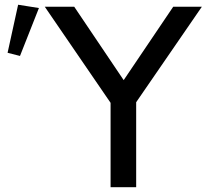

<svg xmlns="http://www.w3.org/2000/svg" viewBox="-20 -782 863 802"><path d="M548.8 0V-355L823.2 -753.9H703.6L496.6 -447.3L290 -753.9H167L441.9 -352.5V0ZM63.5 -548.3 142.6 -748.5 55.7 -762.2 11.7 -561.5Z"/></svg>

Font: Winston
Style: Regular
Weight: 400
Designer: Vernon Adams, Kim Jin-seong, David Berlow, Cristiano Sobral
Foundry: The Winston Project Authors
Version: Version 3.004